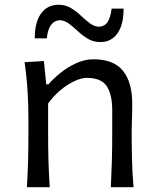

<svg xmlns="http://www.w3.org/2000/svg" viewBox="-20 -781 650 801"><path d="M92.3 0Q95.7 -58.1 97.2 -111.8Q98.6 -165.5 98.6 -230V-282.7Q98.6 -340.3 95 -400.9Q91.3 -461.4 82.5 -521.5L163.1 -526.4L172.9 -429.2H182.1Q202.1 -452.6 232.2 -476.8Q262.2 -501 297.9 -517.3Q333.5 -533.7 369.6 -533.7Q454.1 -533.7 492.9 -485.8Q531.7 -438 531.7 -347.2Q531.7 -313 530.5 -283.2Q529.3 -253.4 529.3 -230Q529.3 -165.5 530.8 -111.8Q532.2 -58.1 537.1 0H442.4Q445.3 -58.1 446.8 -111.3Q448.2 -164.6 448.2 -226.6V-319.8Q448.2 -387.7 425 -421.9Q401.9 -456.1 342.3 -456.1Q318.8 -456.1 289.1 -441.9Q259.3 -427.7 230.7 -403.6Q202.1 -379.4 180.7 -349.1V-226.6Q180.7 -164.6 182.1 -111.3Q183.6 -58.1 187.5 0ZM398.9 -605.5Q369.6 -605.5 347.2 -618.9Q324.7 -632.3 305.7 -650.1Q286.6 -668 268.3 -681.9Q250 -695.8 229.5 -696.8Q182.6 -693.8 175.3 -621.1H125Q125 -689 151.6 -725.1Q178.2 -761.2 224.1 -761.2Q252.9 -761.2 275.4 -747.8Q297.9 -734.4 316.9 -716.3Q335.9 -698.2 354.2 -684.3Q372.6 -670.4 392.6 -669.4Q417 -670.9 429 -689.5Q440.9 -708 445.8 -745.1H495.6Q495.6 -677.2 469.7 -641.4Q443.8 -605.5 398.9 -605.5Z"/></svg>

Font: Pinar DS2-Regular
Style: Regular
Weight: 400
Designer: Amin Abedi
Version: Version 2.000